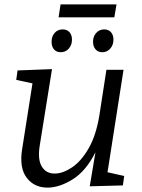

<svg xmlns="http://www.w3.org/2000/svg" viewBox="-20 -846 645 875"><path d="M199 9Q137 10 102 -35.5Q67 -81 81 -167L128 -466L54 -482L60 -525L217 -531L161 -182Q151 -119 170.5 -87Q190 -55 229 -55Q266 -55 308 -83Q350 -111 384 -170Q418 -229 433 -321L465 -528H543L470 -61L546 -44L540 -1L389 3L415 -152Q372 -67 312.5 -29.5Q253 8 199 9ZM511 -826 501 -767H247L256 -826ZM257 -608Q237 -608 226 -621Q215 -634 215 -656Q215 -680 229 -696Q243 -712 266 -712Q285 -712 296.5 -699.5Q308 -687 308 -665Q308 -641 293.5 -624.5Q279 -608 257 -608ZM446 -608Q427 -608 415.5 -621Q404 -634 404 -656Q404 -680 418.5 -696Q433 -712 455 -712Q474 -712 485.5 -699.5Q497 -687 497 -665Q497 -641 482.5 -624.5Q468 -608 446 -608Z"/></svg>

Font: Bitter
Style: Italic
Weight: 400
Italic angle: -9°
Designer: Sol Matas, and Bitter project Authors
Foundry: Sol Matas
Version: Version 2.001